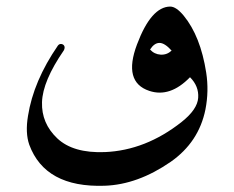

<svg xmlns="http://www.w3.org/2000/svg" viewBox="-20 -413 727 596"><path d="M508.3 -392.6Q526.9 -392.6 550.3 -364.3Q602.5 -300.8 620.1 -187.5Q628.9 -130.4 617.7 -73.2Q597.2 28.3 509.8 89.4Q407.2 160.2 304.7 163.6Q120.1 169.9 70.8 36.1Q58.1 -0.5 66.9 -53.2Q84 -161.6 159.7 -271.5Q164.1 -277.3 170.7 -276.4Q177.2 -275.4 179.7 -270Q182.1 -264.6 178.2 -256.8Q112.3 -161.1 110.4 -95.7Q108.4 -30.3 157.7 16.4Q207 63 305.7 59.1Q432.1 53.7 543.5 -34.2Q592.8 -73.2 595.2 -109.4Q597.7 -145.5 569.8 -173.3Q507.8 -109.4 443.4 -130.9Q361.3 -158.2 405.3 -275.1Q449.2 -392.1 508.3 -392.6ZM512.7 -255.9Q491.2 -279.8 475.1 -279.8Q459 -279.8 445.8 -259.3Q459 -244.6 478.5 -243.4Q498 -242.2 512.7 -255.9Z"/></svg>

Font: Amiri Quran
Style: Regular
Weight: 400
Designer: Khaled Hosny
Version: Version 000.105